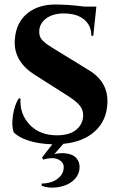

<svg xmlns="http://www.w3.org/2000/svg" viewBox="-20 -633 516 860"><path d="M220.2 -415.5 378.4 -318.4Q466.8 -264.6 460.9 -168.5Q457 -91.8 404.5 -44.4Q352.1 2.9 263.7 11.2L222.7 58.1Q236.8 53.2 255.9 53Q274.9 52.7 293.7 57.9Q312.5 63 325 78.9Q337.4 94.7 336.4 119.1Q335.4 143.6 319.6 163.6Q303.7 183.6 279.3 194.1Q254.9 204.6 225.1 207Q195.3 209.5 166.5 199.2L167 189Q189.5 189 210.2 182.4Q231 175.8 247.6 159.2Q264.2 142.6 265.6 118.2Q266.6 98.6 250.7 86.9Q234.9 75.2 213.9 75.4Q192.9 75.7 173.3 82L168.5 72.3L214.4 13.2Q154.8 11.7 108.6 -2.9Q62.5 -17.6 41.5 -40.5Q30.8 -69.8 38.1 -116.7Q45.4 -163.6 64 -192.4H71.8Q67.4 -122.6 113 -74.5Q158.7 -26.4 236.8 -26.9Q293 -27.3 322.8 -53Q352.5 -78.6 352.5 -117.7Q352.5 -142.6 335.4 -162.4Q318.4 -182.1 277.8 -207.5L135.7 -297.9Q36.1 -360.8 46.9 -461.4Q53.2 -532.2 101.8 -572.5Q150.4 -612.8 227.5 -612.8Q285.6 -612.8 357.4 -603.5H411.6L397.9 -472.7H389.2Q389.2 -518.6 356.7 -545.7Q324.2 -572.8 265.1 -572.8Q217.8 -572.8 187.7 -551Q157.7 -529.3 155.8 -495.1Q154.8 -481.9 158.7 -470.7Q162.6 -459.5 173.1 -449.5Q183.6 -439.5 193.1 -432.9Q202.6 -426.3 220.2 -415.5Z"/></svg>

Font: Cinzel Bold
Style: Regular
Weight: 700
Designer: Natanael Gama
Version: Version 1.001;PS 001.001;hotconv 1.0.56;makeotf.lib2.0.21325